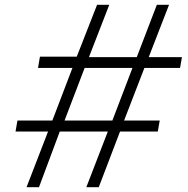

<svg xmlns="http://www.w3.org/2000/svg" viewBox="-20 -783 785 803"><path d="M143 0H91L181 -233H45L53 -279H199L283 -499H139L147 -546H301L386 -763H437L352 -544H552L636 -763H687L602 -544H741L733 -499H584L499 -279H648L640 -233H482L393 0H341L431 -233H230ZM334 -499 250 -279H450L534 -499Z"/></svg>

Font: Open Sauce One Light Italic
Style: Regular
Weight: 300
Italic angle: -10°
Designer: Alfredo Marco Pradil
Foundry: Creative Sauce Fz LLC
Version: Version 1.477